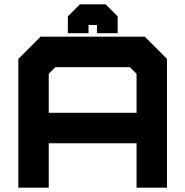

<svg xmlns="http://www.w3.org/2000/svg" viewBox="-20 -870 859 890"><path d="M65 0V-597L168 -700H651L754 -597V0H613V-206H206V0ZM206 -347H613V-528L582.5 -558.5H236.5L206 -528ZM469.5 -850 525.5 -794V-716H429.5V-754H390.5V-716H294.5V-794L350.5 -850Z"/></svg>

Font: Tourney Expanded Black
Style: Regular
Weight: 900
Width: 7
Designer: Tyler Finck
Foundry: Etcetera Type Co
Version: Version 1.010; ttfautohint (v1.8.3)